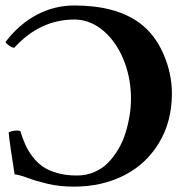

<svg xmlns="http://www.w3.org/2000/svg" viewBox="-25 -676 689 708"><path d="M249 -655.8Q399.9 -655.8 487.8 -592.8Q545.4 -550.8 577.1 -478.3Q608.9 -405.8 608.9 -331.1Q608.9 -227.5 561 -148.7Q513.2 -69.8 431.6 -28.8Q350.1 12.2 248 12.2Q194.3 12.2 151.4 2Q108.4 -8.3 77.6 -19.8Q46.9 -31.2 28.8 -33.2Q10.7 -146.5 6.8 -188Q15.6 -192.4 28.1 -194.1Q40.5 -195.8 49.8 -192.9Q58.6 -164.6 68.4 -142.6Q78.1 -120.6 95 -98.4Q111.8 -76.2 133.1 -61.5Q154.3 -46.9 186.5 -37.8Q218.8 -28.8 258.8 -28.8Q293 -28.8 322.8 -41.5Q352.5 -54.2 373.8 -76.2Q395 -98.1 411.6 -126.2Q428.2 -154.3 438 -186.3Q447.8 -218.3 452.9 -250Q458 -281.7 458 -312Q458 -383.8 434.1 -447Q410.2 -510.3 367.9 -551.8Q325.7 -593.3 273.9 -602.1Q258.3 -604 250 -604Q122.1 -604 27.8 -500Q20 -500 9.5 -507.1Q-1 -514.2 -4.9 -521Q45.9 -587.4 110.8 -621.6Q175.8 -655.8 249 -655.8Z"/></svg>

Font: Common Serif
Style: Bold
Weight: 700
Designer: Philipp H. Poll, Khaled Hosny
Foundry: Stefan Peev, Context Ltd.
Version: Version 1.026